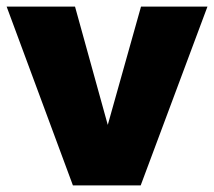

<svg xmlns="http://www.w3.org/2000/svg" viewBox="-28 -564 651 584"><path d="M-7.8 -543.9H200.2L299.8 -184.1L400.9 -543.9H603L399.9 0H193.8Z"/></svg>

Font: Montserrat arm ExtraBold
Style: Regular
Weight: 800
Designer: Julieta Ulanovsky
Foundry: Julieta Ulanovsky
Version: Version 6.000;PS 006.000;hotconv 1.0.88;makeotf.lib2.5.64775